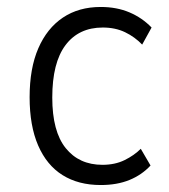

<svg xmlns="http://www.w3.org/2000/svg" viewBox="-20 -523 486 551"><path d="M269 8Q205 8 159.5 -20.5Q114 -49 89.5 -105.5Q65 -162 65 -244Q65 -327 90 -384.5Q115 -442 160.5 -472.5Q206 -503 269 -503Q315 -503 351.5 -487.5Q388 -472 415 -444L388 -395Q367 -417 339 -430.5Q311 -444 275 -444Q206 -444 168 -393.5Q130 -343 130 -243Q130 -146 168.5 -98Q207 -50 274 -50Q310 -50 337.5 -63.5Q365 -77 384 -96L412 -48Q387 -21 351.5 -6.5Q316 8 269 8Z"/></svg>

Font: Nunito Sans 7pt Condensed Light
Style: Regular
Weight: 300
Width: 3
Designer: Vernon Adams
Foundry: Vernon Adams
Version: Version 3.101;gftools[0.9.27]